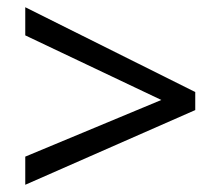

<svg xmlns="http://www.w3.org/2000/svg" viewBox="-20 -628 612 532"><path d="M50 -194 427 -351 50 -530V-608L521 -373V-323L50 -116Z"/></svg>

Font: Noto Sans Hebrew
Style: Regular
Weight: 400
Designer: Monotype Design Team
Foundry: Monotype Imaging Inc.
Version: Version 2.003;January 10, 2023;FontCreator 14.0.0.2877 64-bi